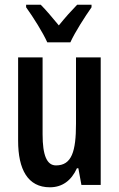

<svg xmlns="http://www.w3.org/2000/svg" viewBox="-20 -786 506 816"><path d="M369 -766H308C280 -737 261 -716 230 -678C202 -712 175 -744 153 -766H91V-755C122 -712 162 -648 181 -606H279C299 -650 341 -715 369 -755ZM408 -542H303V-260C303 -143 285 -83 218 -83C179 -83 161 -126 161 -215V-542H57V-188C57 -66 98 10 192 10C244 10 283 -18 307 -71H313L326 0H408Z"/></svg>

Font: Noto Sans Display Condensed Medium
Style: Regular
Weight: 500
Width: 3
Designer: Monotype Design Team
Foundry: Monotype Imaging Inc.
Version: Version 1.900